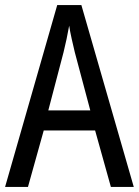

<svg xmlns="http://www.w3.org/2000/svg" viewBox="-20 -735 547 755"><path d="M416 0H506L300 -715H205L0 0H90L152 -222H354ZM274 -530 335 -301H170L230 -530C238 -562 246 -600 252 -634C256 -605 267 -560 274 -530Z"/></svg>

Font: Noto Sans Malayalam Condensed
Style: Regular
Weight: 400
Width: 3
Designer: Jelle Bosma - Monotype Design Team
Foundry: Monotype Imaging Inc.
Version: Version 2.104